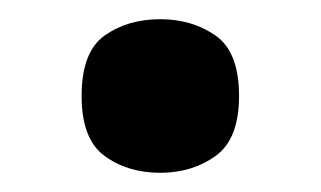

<svg xmlns="http://www.w3.org/2000/svg" viewBox="-20 -455 334 200"><path d="M147 -275Q113 -275 89 -292.5Q65 -310 65 -355Q65 -401 89 -418Q113 -435 147 -435Q180 -435 204.5 -418Q229 -401 229 -355Q229 -310 204.5 -292.5Q180 -275 147 -275Z"/></svg>

Font: Noto Serif Tamil
Style: Bold Italic
Weight: 700
Italic angle: -12°
Designer: Indian Type Foundry, Tom Grace, and the Monotype Design Team
Foundry: Monotype Imaging Inc.
Version: Version 2.003; ttfautohint (v1.8.4.7-5d5b)